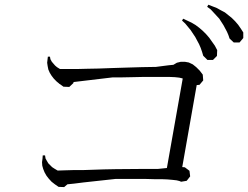

<svg xmlns="http://www.w3.org/2000/svg" viewBox="-20 -886 1040 805"><path d="M720.7 -129.9 704.1 -131.8 681.6 -133.8 656.2 -134.8H625L591.8 -135.7H510.7H463.9L330.1 -121.1L291 -116.2L262.7 -113.3L249 -101.6L225.6 -102.5L210 -113.3L196.3 -124L184.6 -136.7L174.8 -149.4L167 -163.1L161.1 -177.7L157.2 -191.4L156.2 -206.1L158.2 -220.7L159.2 -234.4H168.9L170.9 -221.7L176.8 -210.9L182.6 -201.2L190.4 -193.4L198.2 -185.5L207 -179.7L216.8 -173.8L221.7 -170.9L252 -171.9L287.1 -172.9H327.1L415 -175.8L465.8 -176.8L575.2 -177.7H635.7H641.6L679.7 -181.6L746.1 -556.6L744.1 -557.6L731.4 -560.5L712.9 -562.5L688.5 -563.5H658.2H624H583L538.1 -562.5L488.3 -561.5H452.1L288.1 -542V-538.1L270.5 -521.5L246.1 -522.5L231.4 -533.2L229.5 -534.2H228.5V-535.2L217.8 -543.9L206.1 -555.7L196.3 -568.4L188.5 -581.1L182.6 -594.7L179.7 -609.4L177.7 -623L180.7 -648.4H189.5L191.4 -637.7L197.3 -627L204.1 -619.1L210.9 -611.3L218.8 -604.5L231.4 -596.7H271.5H305.7L345.7 -597.7L392.6 -598.6L447.3 -600.6L507.8 -602.5L575.2 -604.5L633.8 -605.5L686.5 -612.3L707 -614.3L721.7 -623L738.3 -627H754.9L771.5 -624L788.1 -616.2L802.7 -604.5L817.4 -589.8L830.1 -573.2L832 -548.8L816.4 -530.3L804.7 -529.3L744.1 -185.5L754.9 -184.6L774.4 -169.9L777.3 -146.5L762.7 -127.9L739.3 -124L732.4 -127ZM821.3 -685.5 814.5 -701.2 806.6 -715.8 798.8 -730.5 779.3 -759.8 756.8 -787.1 743.2 -799.8 748 -807.6 783.2 -791 799.8 -781.2 815.4 -769.5 830.1 -756.8 843.8 -743.2 857.4 -727.5 869.1 -710.9 880.9 -694.3 890.6 -675.8 889.6 -651.4 873 -634.8H849.6L832 -652.3L827.1 -668.9ZM931.6 -752.9 917 -780.3 899.4 -807.6 876 -833 863.3 -846.7 848.6 -857.4 853.5 -866.2 888.7 -852.5 906.2 -842.8 922.9 -834 937.5 -822.3 952.1 -810.5 965.8 -796.9 978.5 -782.2 989.3 -766.6 1000 -750V-726.6L984.4 -708H960L942.4 -724.6L937.5 -739.3Z"/></svg>

Font: Kurinto Seri
Style: Regular
Weight: 400
Designer: Kurinto was developed by Clint Goss from a range of fonts that are compatible with the SIL Open Font License Version 1.1
Foundry: Clinton F. Goss
Version: Version 2.196; July 25, 2020